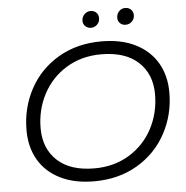

<svg xmlns="http://www.w3.org/2000/svg" viewBox="-58 -923 955 985"><g transform="rotate(-5 419.5 -430.0)"><path d="M64 -285Q64 -400 116 -496.5Q168 -593 264 -649.5Q360 -706 486 -706Q588 -706 661 -669.5Q734 -633 772.5 -567.5Q811 -502 811 -415Q811 -300 758.5 -203.5Q706 -107 610 -50.5Q514 6 388 6Q286 6 213 -30.5Q140 -67 102 -132.5Q64 -198 64 -285ZM737 -412Q737 -516 670 -578Q603 -640 479 -640Q378 -640 300 -592.5Q222 -545 179.5 -464.5Q137 -384 137 -289Q137 -184 204 -122Q271 -60 395 -60Q496 -60 574 -107.5Q652 -155 694.5 -235.5Q737 -316 737 -412ZM399 -818Q399 -839 412.5 -852.5Q426 -866 444 -866Q462 -866 473.5 -855Q485 -844 485 -826Q485 -806 471.5 -793Q458 -780 440 -780Q423 -780 411 -791Q399 -802 399 -818ZM578 -818Q578 -839 591 -852.5Q604 -866 623 -866Q640 -866 652 -855Q664 -844 664 -826Q664 -806 650.5 -793Q637 -780 618 -780Q601 -780 589.5 -791Q578 -802 578 -818Z"/></g></svg>

Font: Idrija
Style: Italic
Weight: 400
Italic angle: -11.3°
Designer: Julieta Ulanovsky
Foundry: Julieta Ulanovsky
Version: Version 7.200